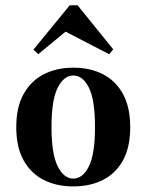

<svg xmlns="http://www.w3.org/2000/svg" viewBox="-20 -680 543 712"><path d="M251.6 11.3Q189.5 11.3 141.9 -12.9Q94.4 -37.1 67.3 -85.9Q40.3 -134.7 40.3 -208.1Q40.3 -282.3 67.3 -331Q94.4 -379.8 141.9 -404.4Q189.5 -429 251.6 -429Q315.3 -429 362.5 -404.4Q409.7 -379.8 436.3 -331Q462.9 -282.3 462.9 -208.1Q462.9 -134.7 436.3 -85.9Q409.7 -37.1 362.1 -12.9Q314.5 11.3 251.6 11.3ZM251.6 -17.7Q287.1 -17.7 309.7 -63.3Q332.3 -108.9 332.3 -208.1Q332.3 -309.7 309.7 -354.8Q287.1 -400 251.6 -400Q216.9 -400 194 -354.8Q171 -309.7 171 -208.9Q171 -108.9 194 -63.3Q216.9 -17.7 251.6 -17.7ZM121.8 -479 104 -496 238.7 -660.5H267.7L400 -496.8L384.7 -479L200.8 -574.2L250.8 -585.5Z"/></svg>

Font: Playfair 5pt SemiExpanded Light ExtraBold
Style: Regular
Weight: 800
Version: Version 2.001;gftools[0.9.30]